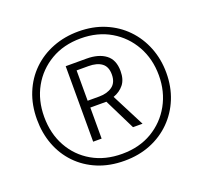

<svg xmlns="http://www.w3.org/2000/svg" viewBox="-126 -869 1082 1023"><g transform="rotate(-20 415.0 -357.0)"><path d="M414 9Q330 9 262.5 -19Q195 -47 147 -97Q99 -147 74 -213.5Q49 -280 49 -357Q49 -439 76.5 -506.5Q104 -574 154 -622.5Q204 -671 271 -697Q338 -723 416 -723Q498 -723 565 -695Q632 -667 680.5 -617Q729 -567 755.5 -500Q782 -433 782 -356Q782 -277 755 -210.5Q728 -144 678.5 -94.5Q629 -45 562 -18Q495 9 414 9ZM414 -30Q512 -30 585 -73.5Q658 -117 699 -191Q740 -265 740 -357Q740 -450 698.5 -524Q657 -598 584 -641Q511 -684 415 -684Q318 -684 245 -641Q172 -598 131 -524.5Q90 -451 90 -357Q90 -262 131 -188Q172 -114 245 -72Q318 -30 414 -30ZM290 -144V-572H408Q476 -572 516 -542Q556 -512 556 -448Q556 -400 533.5 -372Q511 -344 474 -331L570 -144H516L429 -320H338V-144ZM403 -359Q448 -359 477 -380Q506 -401 506 -447Q506 -491 479 -511Q452 -531 404 -531H337V-359Z"/></g></svg>

Font: Noto Sans Thai ExtCond Light
Style: Regular
Weight: 300
Width: 2
Designer: Monotype Design Team
Foundry: Monotype Imaging Inc.
Version: Version 2.002; ttfautohint (v1.8.4.7-5d5b)